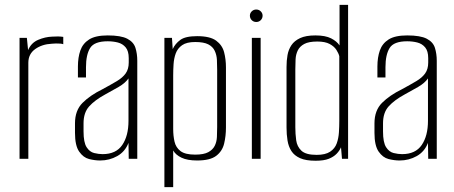

<svg xmlns="http://www.w3.org/2000/svg" viewBox="-20 -650 1859 786"><path d="M60 0V-495H90L95 -445Q108 -475 136.5 -487Q165 -499 193 -500Q219 -502 239 -499V-469Q234 -471 226 -471.5Q218 -472 209 -472Q200 -472 192 -471Q152 -469 124 -449Q96 -429 96 -393V0Z M390 7Q368 7 344.5 1Q321 -5 304 -29.5Q287 -54 287 -106V-145Q287 -198 318 -229Q349 -260 400 -285Q435 -304 458.5 -318Q482 -332 494.5 -349.5Q507 -367 507 -394V-412Q507 -441 494.5 -456Q482 -471 462.5 -476Q443 -481 421 -481Q366 -481 349 -453.5Q332 -426 332 -375V-333H299V-378Q299 -415 309 -443.5Q319 -472 345 -488.5Q371 -505 421 -505Q475 -505 501 -491.5Q527 -478 534.5 -454Q542 -430 542 -401V0H507L506 -65Q492 -29 460 -11Q428 7 390 7ZM400 -19Q455 -19 480.5 -56.5Q506 -94 506 -155V-329Q493 -310 465.5 -294Q438 -278 410 -263Q368 -240 345 -214.5Q322 -189 322 -145V-112Q322 -67 334.5 -47.5Q347 -28 365.5 -23.5Q384 -19 400 -19Z M653 116V-495H684L687 -449Q697 -471 718 -486.5Q739 -502 787 -502Q840 -502 865 -483.5Q890 -465 897.5 -436Q905 -407 905 -374V-128Q905 -93 897.5 -62Q890 -31 865 -12Q840 7 787 7Q747 7 723 -4.5Q699 -16 689 -34V116ZM779 -17Q814 -17 832.5 -27Q851 -37 859 -53Q867 -69 868 -89Q869 -109 869 -130V-364Q869 -385 868 -405Q867 -425 859 -442Q851 -459 832.5 -468.5Q814 -478 779 -478Q744 -478 725.5 -465Q707 -452 699.5 -431.5Q692 -411 690.5 -387Q689 -363 689 -341V-122Q689 -94 694.5 -70Q700 -46 719 -31.5Q738 -17 779 -17Z M1011 0V-495H1047V0ZM1029 -560Q1018 -560 1010.5 -567.5Q1003 -575 1003 -586Q1003 -596 1010.5 -603.5Q1018 -611 1029 -611Q1040 -611 1047.5 -603.5Q1055 -596 1055 -586Q1055 -575 1047.5 -567.5Q1040 -560 1029 -560Z M1272 8Q1232 8 1208.5 -2.5Q1185 -13 1173 -31.5Q1161 -50 1157 -75Q1153 -100 1153 -128V-376Q1153 -402 1157 -424.5Q1161 -447 1173 -465Q1185 -483 1208.5 -494Q1232 -505 1271 -505Q1312 -505 1335.5 -493Q1359 -481 1370 -464V-630H1405V0H1380L1376 -47Q1370 -33 1358 -20.5Q1346 -8 1326 0Q1306 8 1272 8ZM1276 -16Q1312 -16 1331.5 -29Q1351 -42 1358.5 -63Q1366 -84 1367.5 -108.5Q1369 -133 1369 -155V-420Q1366 -432 1357 -446Q1348 -460 1329.5 -470Q1311 -480 1279 -480Q1244 -480 1225.5 -470Q1207 -460 1199 -443.5Q1191 -427 1190 -407Q1189 -387 1189 -366V-129Q1189 -102 1192.5 -76Q1196 -50 1214 -33Q1232 -16 1276 -16Z M1616 7Q1594 7 1570.5 1Q1547 -5 1530 -29.5Q1513 -54 1513 -106V-145Q1513 -198 1544 -229Q1575 -260 1626 -285Q1661 -304 1684.5 -318Q1708 -332 1720.5 -349.5Q1733 -367 1733 -394V-412Q1733 -441 1720.5 -456Q1708 -471 1688.5 -476Q1669 -481 1647 -481Q1592 -481 1575 -453.5Q1558 -426 1558 -375V-333H1525V-378Q1525 -415 1535 -443.5Q1545 -472 1571 -488.5Q1597 -505 1647 -505Q1701 -505 1727 -491.5Q1753 -478 1760.5 -454Q1768 -430 1768 -401V0H1733L1732 -65Q1718 -29 1686 -11Q1654 7 1616 7ZM1626 -19Q1681 -19 1706.5 -56.5Q1732 -94 1732 -155V-329Q1719 -310 1691.5 -294Q1664 -278 1636 -263Q1594 -240 1571 -214.5Q1548 -189 1548 -145V-112Q1548 -67 1560.5 -47.5Q1573 -28 1591.5 -23.5Q1610 -19 1626 -19Z"/></svg>

Font: Alumni Sans ExtraLight
Style: Regular
Weight: 250
Version: Version 1.018